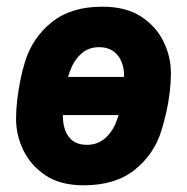

<svg xmlns="http://www.w3.org/2000/svg" viewBox="-20 -542 559 574"><path d="M105 -198V-312H445V-198ZM230 12Q161 12 116.5 -17.5Q72 -47 50 -92.5Q28 -138 28 -187Q28 -214 31.5 -243.5Q35 -273 41 -303Q47 -333 55 -358Q77 -429 134.5 -475.5Q192 -522 286 -522Q356 -522 401 -493Q446 -464 468.5 -418.5Q491 -373 491 -323Q491 -297 487.5 -267Q484 -237 477.5 -208Q471 -179 463 -153Q441 -81 383 -34.5Q325 12 230 12ZM240 -109Q272 -109 295 -129.5Q318 -150 329 -182Q335 -196 340 -220Q345 -244 348 -269.5Q351 -295 351 -315Q351 -353 331.5 -377Q312 -401 276 -401Q244 -401 222 -380.5Q200 -360 189 -329Q184 -316 179 -293Q174 -270 171 -244.5Q168 -219 168 -196Q168 -156 186 -132.5Q204 -109 240 -109Z"/></svg>

Font: Finlandica
Style: Italic
Weight: 400
Italic angle: -8°
Designer: Niklas Ekholm, Juho Hiilivirta, Jaakko Suomalainen
Foundry: Helsinki Type Studio
Version: Version 1.064